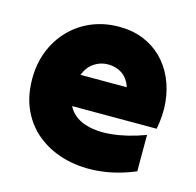

<svg xmlns="http://www.w3.org/2000/svg" viewBox="-86 -622 738 724"><g transform="rotate(15 283.5 -259.5)"><path d="M500 -24Q500 -24 500 -24Q500 -24 500 -24Q431 5 363 12Q295 19 234.5 4.5Q174 -10 127 -45Q80 -80 53.5 -134Q27 -188 27 -259Q27 -318 46.5 -367.5Q66 -417 102 -454.5Q138 -492 187 -512.5Q236 -533 294 -533Q346 -533 388 -516Q430 -499 461 -468.5Q492 -438 511 -396Q530 -354 535 -304Q540 -254 529 -198Q447 -198 364 -198Q281 -198 199 -198Q218 -160 262.5 -144Q307 -128 368.5 -134Q430 -140 500 -166Q500 -131 500 -95Q500 -59 500 -24ZM290 -385Q290 -385 290 -385Q290 -385 290 -385Q261 -385 236.5 -369Q212 -353 199 -320Q244 -320 289.5 -320Q335 -320 380 -320Q368 -354 344.5 -369.5Q321 -385 290 -385Z"/></g></svg>

Font: Tilt Warp
Style: Regular
Weight: 400
Designer: Andy Clymer
Foundry: Andy Clymer
Version: Version 1.000